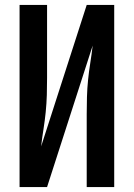

<svg xmlns="http://www.w3.org/2000/svg" viewBox="-20 -755 540 775"><path d="M59 0V-735H170V-441Q170 -406 169 -371.5Q168 -337 164.5 -302.5Q161 -268 155.5 -233.5Q150 -199 146 -164L330 -735H441V0H330V-294Q330 -329 331 -363.5Q332 -398 335.5 -432.5Q339 -467 344.5 -501.5Q350 -536 354 -571L170 0Z"/></svg>

Font: Iosevka Curly
Style: Bold
Weight: 700
Monospace: yes
Designer: Belleve Invis
Foundry: Belleve Invis
Version: Version 22.1.2; ttfautohint (v1.8.4)